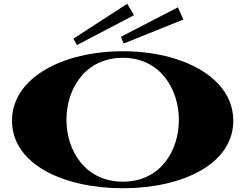

<svg xmlns="http://www.w3.org/2000/svg" viewBox="-20 -988 1307 1023"><path d="M635 15C950 15 1223 -113 1223 -345C1223 -576 950 -715 635 -715C318 -715 44 -576 44 -345C44 -113 318 15 635 15ZM635 -20C434 -20 334 -185 334 -350C334 -515 434 -680 635 -680C833 -680 933 -514 933 -349C933 -184 834 -20 635 -20ZM694 -907 658 -968 371 -782 390 -748ZM957 -884 928 -949 624 -792 639 -756Z"/></svg>

Font: Sprat Extended Black
Style: Regular
Weight: 900
Width: 9
Designer: Ethan Nakache
Foundry: Collletttivo
Version: Version 2.000;Glyphs 3.2 (3217)